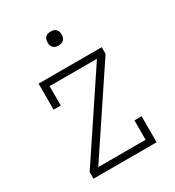

<svg xmlns="http://www.w3.org/2000/svg" viewBox="-174 -823 847 927"><g transform="rotate(-30 250.0 -359.5)"><path d="M74 0V-37L378 -493H114V-385H74V-530H426V-493L122 -37H386V-145H426V0ZM250 -641Q242 -641 234.5 -643Q227 -645 221 -651Q215 -657 213 -664.5Q211 -672 211 -680Q211 -688 213 -695.5Q215 -703 221 -709Q227 -715 234.5 -717Q242 -719 250 -719Q258 -719 265.5 -717Q273 -715 279 -709Q285 -703 287 -695.5Q289 -688 289 -680Q289 -672 287 -664.5Q285 -657 279 -651Q273 -645 265.5 -643Q258 -641 250 -641Z"/></g></svg>

Font: Iosevka Slab Extralight
Style: Regular
Weight: 200
Monospace: yes
Designer: Belleve Invis
Foundry: Belleve Invis
Version: Version 11.1.1; ttfautohint (v1.8.3)